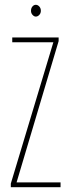

<svg xmlns="http://www.w3.org/2000/svg" viewBox="-20 -779 290 799"><path d="M25 0V-15L202 -603H31V-623H224V-608L49 -20H232V0ZM129 -710Q122 -710 115.5 -717Q109 -724 109 -734Q109 -745 115 -752Q121 -759 129 -759Q137 -759 143.5 -752Q150 -745 150 -734Q150 -724 143.5 -717Q137 -710 129 -710Z"/></svg>

Font: Inconsolata UltraCondensed ExtraLight
Style: Regular
Weight: 200
Width: 1
Monospace: yes
Designer: Raph Levien, Cyreal, Brenton Simpson
Foundry: Raph Levien, Cyreal, Google
Version: Version 3.100; ttfautohint (v1.8.4.7-5d5b)